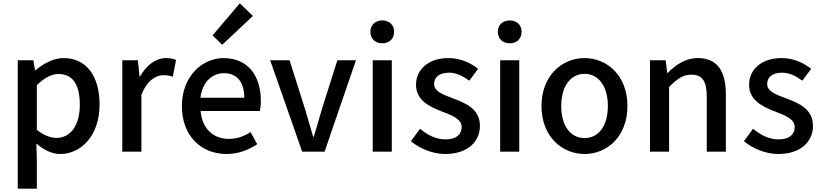

<svg xmlns="http://www.w3.org/2000/svg" viewBox="-20 -914 4954 1157"><path d="M87 223H202V45L199 -49C245 -9 295 14 343 14C467 14 580 -95 580 -284C580 -454 502 -564 363 -564C301 -564 241 -530 193 -490H191L181 -551H87ZM321 -83C288 -83 245 -96 202 -132V-401C248 -445 289 -468 332 -468C424 -468 461 -397 461 -282C461 -154 401 -83 321 -83Z M717 0H832V-342C866 -430 920 -461 965 -461C988 -461 1001 -458 1021 -452L1041 -553C1024 -560 1007 -564 980 -564C920 -564 862 -522 823 -452H821L811 -551H717Z M1345 14C1416 14 1480 -11 1530 -45L1490 -118C1450 -92 1408 -77 1359 -77C1264 -77 1198 -140 1189 -245H1546C1549 -259 1552 -281 1552 -304C1552 -459 1473 -564 1327 -564C1199 -564 1076 -454 1076 -275C1076 -93 1194 14 1345 14ZM1188 -325C1199 -421 1260 -473 1329 -473C1409 -473 1452 -419 1452 -325ZM1319 -644 1504 -818 1425 -894 1261 -701Z M1801 0H1936L2125 -551H2013L1919 -254C1904 -200 1887 -144 1871 -90H1867C1851 -144 1835 -200 1819 -254L1725 -551H1608Z M2226 0H2341V-551H2226ZM2284 -653C2326 -653 2355 -680 2355 -723C2355 -763 2326 -791 2284 -791C2241 -791 2212 -763 2212 -723C2212 -680 2241 -653 2284 -653Z M2663 14C2799 14 2872 -62 2872 -155C2872 -258 2787 -292 2711 -321C2650 -344 2596 -362 2596 -408C2596 -446 2624 -476 2686 -476C2730 -476 2769 -456 2808 -428L2861 -499C2818 -534 2756 -564 2683 -564C2561 -564 2487 -495 2487 -403C2487 -310 2568 -271 2641 -243C2701 -220 2762 -198 2762 -148C2762 -106 2731 -74 2666 -74C2607 -74 2559 -99 2511 -138L2456 -63C2509 -19 2587 14 2663 14Z M2994 0H3109V-551H2994ZM3052 -653C3094 -653 3123 -680 3123 -723C3123 -763 3094 -791 3052 -791C3009 -791 2980 -763 2980 -723C2980 -680 3009 -653 3052 -653Z M3503 14C3639 14 3761 -92 3761 -275C3761 -458 3639 -564 3503 -564C3366 -564 3243 -458 3243 -275C3243 -92 3366 14 3503 14ZM3503 -82C3416 -82 3362 -158 3362 -275C3362 -391 3416 -469 3503 -469C3589 -469 3643 -391 3643 -275C3643 -158 3589 -82 3503 -82Z M3897 0H4012V-390C4061 -439 4095 -464 4146 -464C4211 -464 4239 -427 4239 -332V0H4354V-346C4354 -486 4302 -564 4185 -564C4110 -564 4053 -524 4003 -474H4001L3991 -551H3897Z M4670 14C4806 14 4879 -62 4879 -155C4879 -258 4794 -292 4718 -321C4657 -344 4603 -362 4603 -408C4603 -446 4631 -476 4693 -476C4737 -476 4776 -456 4815 -428L4868 -499C4825 -534 4763 -564 4690 -564C4568 -564 4494 -495 4494 -403C4494 -310 4575 -271 4648 -243C4708 -220 4769 -198 4769 -148C4769 -106 4738 -74 4673 -74C4614 -74 4566 -99 4518 -138L4463 -63C4516 -19 4594 14 4670 14Z"/></svg>

Font: Noto Sans CJK TC Medium
Style: Regular
Weight: 500
Designer: Ryoko NISHIZUKA 西塚涼子 (kana, bopomofo & ideographs); Paul D. Hunt (Latin, Greek & Cyrillic); Sandoll Communications 산돌커뮤니
Foundry: Adobe
Version: Version 2.004;hotconv 1.0.118;makeotfexe 2.5.65603